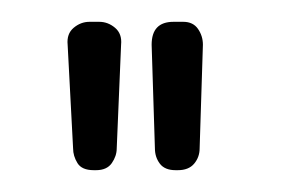

<svg xmlns="http://www.w3.org/2000/svg" viewBox="-20 -474 258 176"><path d="M163 -338Q163 -330 158 -324Q153 -318 143 -318H141Q131 -318 126.5 -324Q122 -330 122 -338L119 -433Q119 -454 139 -454H148Q157 -454 161.5 -447.5Q166 -441 166 -433ZM87 -338Q87 -331 82.5 -324.5Q78 -318 68 -318H66Q55 -318 51 -324.5Q47 -331 47 -338L42 -433Q41 -443 47.5 -448.5Q54 -454 62 -454H71Q79 -454 85.5 -448.5Q92 -443 91 -433Z"/></svg>

Font: Chathura
Style: ExtraBold
Weight: 800
Designer: Appaji Ambarisha Darbha
Foundry: Aditya Fonts
Version: Version 1.001 2016